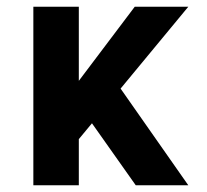

<svg xmlns="http://www.w3.org/2000/svg" viewBox="-20 -550 616 570"><path d="M79 0H214V-137L253 -184L383 0H539L338 -287L539 -530H380L214 -310V-530H79Z"/></svg>

Font: Iosevka Sparkle Extrabold
Style: Regular
Weight: 800
Designer: Belleve Invis
Foundry: Belleve Invis
Version: Version 4.5.0; ttfautohint (v1.8.3)